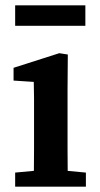

<svg xmlns="http://www.w3.org/2000/svg" viewBox="-20 -702 376 722"><path d="M37 0V-53L144 -63H197L303 -53V0ZM107 0Q107 -30 107.5 -67Q108 -104 108 -143Q108 -182 108 -215V-267Q108 -303 108 -333Q108 -363 107 -394L31 -399V-447L203 -502L235 -497L234 -366V-215Q234 -182 234 -143Q234 -104 234.5 -67Q235 -30 235 0ZM37 -605V-682H301V-605Z"/></svg>

Font: Source Serif 4 SemiBold
Style: Regular
Weight: 600
Designer: Frank Grießhammer
Foundry: Adobe Systems Incorporated
Version: Version 4.004;hotconv 1.0.116;makeotfexe 2.5.65601